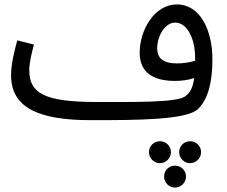

<svg xmlns="http://www.w3.org/2000/svg" viewBox="-20 -521 1023 866"><path d="M390 21C602 21 824 20 874 -30C921 -77 938 -155 938 -255C938 -381 885 -501 778 -501C676 -501 610 -385 610 -283C610 -197 667 -156 769 -156C799 -156 829 -160 856 -169C850 -126 838 -101 813 -85C771 -58 579 -61 416 -61C178 -61 112 -101 112 -205C112 -239 125 -290 133 -320L58 -339C44 -289 30 -231 30 -182C30 -36 152 21 390 21ZM689 -303C689 -357 723 -419 770 -419C826 -419 860 -344 860 -261C860 -256 860 -251 860 -247C835 -239 805 -235 778 -235C713 -235 689 -261 689 -303ZM837 215C865 215 887 192 887 165C887 138 865 116 837 116C810 116 788 138 788 165C788 192 810 215 837 215ZM701 215C729 215 751 192 751 165C751 138 729 116 701 116C674 116 652 138 652 165C652 192 674 215 701 215ZM769 325C797 325 819 302 819 275C819 248 797 226 769 226C742 226 720 248 720 275C720 302 742 325 769 325Z"/></svg>

Font: Noto Sans Arabic
Style: Regular
Weight: 400
Designer: Monotype Design Team, Nadine Chahine, Nizar Qandah and Khaled Hosny
Foundry: Monotype Imaging Inc.
Version: Version 2.012